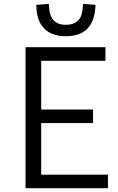

<svg xmlns="http://www.w3.org/2000/svg" viewBox="-20 -997 623 1017"><path d="M115.2 -747.1H538.6V-674.8H198.2V-417H472.7V-345.2H198.2V-71.8H551.8V0H115.2ZM485.8 -971.2Q481 -805.2 329.1 -805.2Q252 -805.2 212.2 -847.7Q172.4 -890.1 172.4 -971.2L238.8 -976.6Q239.7 -918 262 -891.8Q284.2 -865.7 329.1 -865.7Q397.5 -865.7 413.1 -923.8Q418.5 -945.3 419.4 -976.6Z"/></svg>

Font: Armata
Style: Regular
Weight: 400
Designer: Viktoriya Grabowska
Foundry: Viktoriya Grabowska
Version: Version 1.002